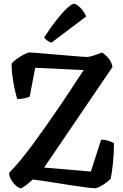

<svg xmlns="http://www.w3.org/2000/svg" viewBox="-20 -994 649 1014"><path d="M90 0Q80 0 65 -13Q50 -26 39 -45Q28 -64 28 -81Q86 -140 153.5 -232Q221 -324 303 -444Q331 -486 361 -531.5Q391 -577 422 -624L166 -636L137 -484Q128 -479 110 -475Q92 -471 71 -471Q64 -494 57 -526.5Q50 -559 45.5 -593.5Q41 -628 41 -657Q50 -670 70 -684Q90 -698 109 -707.5Q128 -717 135 -717Q143 -717 173 -714.5Q203 -712 244.5 -708.5Q286 -705 327.5 -701.5Q369 -698 400 -695.5Q431 -693 440 -693Q455 -694 480.5 -702.5Q506 -711 518 -717Q534 -708 552 -687.5Q570 -667 574 -640L213 -109L460 -88L514 -256Q537 -256 555 -249.5Q573 -243 582 -238Q582 -183 576.5 -132Q571 -81 565 -51Q547 -32 521 -16Q495 0 480 0Q467 0 433 -4.5Q399 -9 356 -15.5Q313 -22 270 -29Q227 -36 195 -40.5Q163 -45 153 -46Q133 -28 115 -14Q97 0 90 0ZM252 -769Q239 -772 228.5 -780.5Q218 -789 213 -796Q247 -849 279 -889.5Q311 -930 335.5 -952Q360 -974 370 -974Q379 -974 392 -964Q405 -954 417 -938.5Q429 -923 435 -907Z"/></svg>

Font: Texturina 72pt
Style: Bold
Weight: 700
Designer: Guillermo Torres Carreño
Foundry: Omnibus-Type
Version: Version 1.002; ttfautohint (v1.8.3)